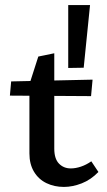

<svg xmlns="http://www.w3.org/2000/svg" viewBox="-20 -730 422 757"><path d="M232 7Q194 7 163 -8Q132 -23 114 -53Q96 -83 96 -125V-398L131 -507L194 -520V-391V-375V-144Q194 -104 212.5 -85Q231 -66 259 -66Q278 -66 299 -73Q320 -80 340 -94L368 -52Q338 -21 302 -7Q266 7 232 7ZM339 -351 19 -353 24 -409 345 -416ZM310 -463 249 -462V-710H335Z"/></svg>

Font: Ysabeau SemiBold
Style: Regular
Weight: 600
Designer: Christian Thalmann (Catharsis Fonts)
Version: Version 2.000;gftools[0.9.27.dev2+g8671c4b]